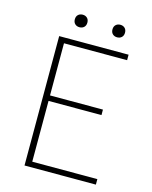

<svg xmlns="http://www.w3.org/2000/svg" viewBox="-118 -869 747 946"><g transform="rotate(15 255.0 -396.0)"><path d="M185 -728Q171 -728 162 -736.5Q153 -745 153 -760Q153 -775 162 -783.5Q171 -792 185 -792Q199 -792 208 -783.5Q217 -775 217 -760Q217 -745 208 -736.5Q199 -728 185 -728ZM377 -728Q363 -728 354 -736.5Q345 -745 345 -760Q345 -775 354 -783.5Q363 -792 377 -792Q391 -792 400 -783.5Q409 -775 409 -760Q409 -745 400 -736.5Q391 -728 377 -728ZM100 0V-660H454V-632H132V-366H402V-338H132V-28H464V0Z"/></g></svg>

Font: TypoPRO Source Sans Pro
Style: Regular
Weight: 200
Designer: Paul D. Hunt
Foundry: Adobe Systems Incorporated
Version: Version 2.020;PS 2.000;hotconv 1.0.86;makeotf.lib2.5.63406